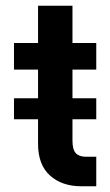

<svg xmlns="http://www.w3.org/2000/svg" viewBox="-20 -650 385 670"><path d="M28.8 -307.1H112.8V-407.2H28.8V-500H112.8V-629.9H232.9V-500H315.9V-407.2H232.9V-307.1H315.9V-233.9H232.9V-159.2Q232.9 -127.9 244.6 -115.5Q256.3 -103 279.8 -103H315.9V0H264.2Q195.8 0 154.3 -37.6Q112.8 -75.2 112.8 -147.9V-233.9H28.8Z"/></svg>

Font: Overused Grotesk SemiBold
Style: Regular
Weight: 600
Version: Version 0.002